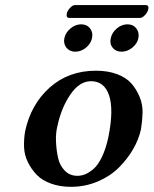

<svg xmlns="http://www.w3.org/2000/svg" viewBox="-20 -720 600 750"><path d="M526.4 -649.9H252Q236.8 -649.9 241.2 -668Q243.2 -677.7 253.4 -689Q263.7 -700.2 272.9 -700.2H548.8Q563 -700.2 559.1 -683.1Q556.6 -672.4 546.4 -661.1Q536.1 -649.9 526.4 -649.9ZM412.6 -570.8Q417.5 -593.3 436.5 -609.1Q455.6 -625 478 -625Q500 -625 512.5 -609.1Q524.9 -593.3 520.5 -570.8Q516.1 -549.3 496.6 -533.7Q477.1 -518.1 455.1 -518.1Q432.6 -518.1 420.2 -533.4Q407.7 -548.8 412.6 -570.8ZM231.4 -570.8Q236.3 -593.3 255.6 -609.1Q274.9 -625 296.9 -625Q319.3 -625 331.8 -609.1Q344.2 -593.3 339.4 -570.8Q334.5 -548.8 315.4 -533.4Q296.4 -518.1 273.9 -518.1Q252 -518.1 239.5 -533.7Q227.1 -549.3 231.4 -570.8ZM335.4 -402.8Q290.5 -402.8 255.1 -351.1Q219.7 -299.3 204.6 -229Q197.3 -201.2 198.7 -167.2Q200.2 -133.3 206.8 -103.3Q213.4 -73.2 233.2 -53.2Q252.9 -33.2 282.2 -33.2Q297.9 -33.2 313 -39.3Q328.1 -45.4 345.7 -60.5Q363.3 -75.7 378.4 -107.4Q393.6 -139.2 403.3 -184.1Q424.8 -291.5 406.2 -347.2Q387.7 -402.8 335.4 -402.8ZM78.1 -207Q100.6 -312.5 174.3 -378.2Q248 -443.8 354.5 -443.8Q401.9 -443.8 437.7 -430.2Q473.6 -416.5 493.4 -393.8Q513.2 -371.1 525.4 -341.6Q537.6 -312 536.9 -280Q536.1 -248 530.8 -215.8Q522.5 -176.3 500.2 -137.7Q478 -99.1 444.3 -65.4Q410.6 -31.7 361.6 -11Q312.5 9.8 256.8 9.8Q214.4 9.8 179.7 -2.7Q145 -15.1 124 -36.6Q103 -58.1 89.1 -86.2Q75.2 -114.3 74 -145Q72.8 -175.8 78.1 -207Z"/></svg>

Font: Linux Libertine Slanted
Style: Semibold Slanted
Weight: 600
Designer: Philipp H. Poll
Foundry: Philipp H. Poll
Version: Version 5.1.1